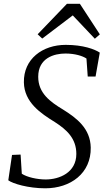

<svg xmlns="http://www.w3.org/2000/svg" viewBox="-20 -997 574 1028"><path d="M24.4 -31.7C47.9 -13.7 131.8 11.2 222.2 11.2C357.9 11.2 468.3 -69.3 465.8 -207C463.9 -309.1 390.6 -364.7 317.9 -410.2C249 -451.7 184.6 -498 184.6 -585.9C184.6 -687 270.5 -710.4 330.6 -710.4C381.3 -710.4 422.9 -697.3 442.9 -683.6L449.7 -587.4H491.7L514.2 -715.3C487.3 -733.4 425.3 -756.8 332 -756.8C207.5 -756.8 105.5 -681.2 107.9 -555.7C109.9 -449.2 197.3 -390.6 273.9 -343.3C336.9 -302.7 388.7 -255.9 388.7 -172.9C388.7 -72.8 297.9 -36.1 224.6 -36.1C179.7 -36.1 124 -48.3 96.7 -66.9L90.3 -169.4L44.4 -167.5ZM206.1 -790.5 369.6 -914.6 487.8 -789.6 514.6 -813 407.7 -976.6H338.4L181.6 -813.5Z"/></svg>

Font: Merriweather
Style: Light Italic
Weight: 300
Italic angle: -7.5°
Designer: Eben Sorkin
Foundry: Eben Sorkin
Version: Version 1.001